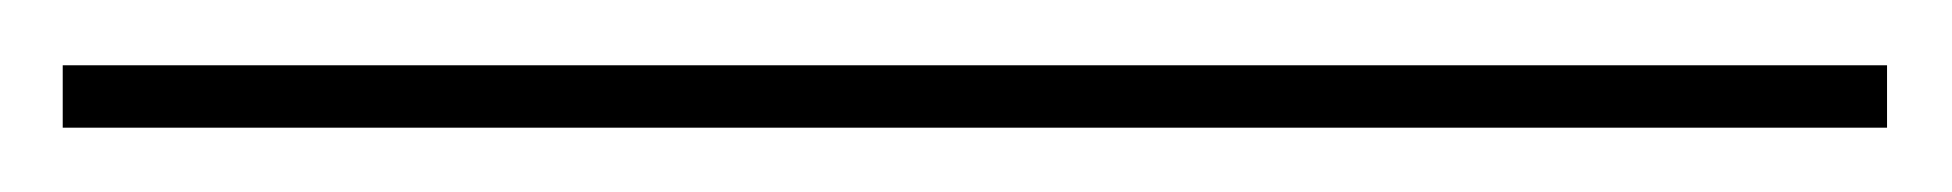

<svg xmlns="http://www.w3.org/2000/svg" viewBox="-25 120 610 60"><path d="M-5.4 140.4H564.7V159.9H-5.4Z"/></svg>

Font: Bodoni* 11
Style: Bold
Weight: 700
Version: Version 2.000; ttfautohint (v1.8.1)